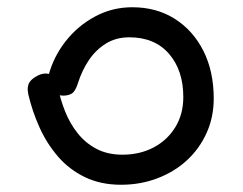

<svg xmlns="http://www.w3.org/2000/svg" viewBox="-20 -608 670 530"><path d="M314 -98Q258 -98 214.5 -119Q171 -140 140 -176Q109 -212 89 -256.5Q69 -301 58 -348Q57 -353 56.5 -359.5Q56 -366 58 -373Q60 -381 67.5 -388Q75 -395 85.5 -400Q96 -405 106 -405Q122 -405 128.5 -395.5Q135 -386 139 -371Q146 -335 159.5 -301Q173 -267 194.5 -240Q216 -213 246.5 -197Q277 -181 318 -181Q366 -181 404 -201Q442 -221 464 -257Q486 -293 486 -340Q486 -414 446.5 -459.5Q407 -505 337 -505Q300 -505 272 -487.5Q244 -470 225 -441.5Q206 -413 195 -378Q188 -356 178.5 -350Q169 -344 154 -344Q138 -344 126 -356Q114 -368 113 -385Q112 -389 112.5 -392.5Q113 -396 114 -400Q128 -452 161.5 -494.5Q195 -537 242.5 -562.5Q290 -588 345 -588Q412 -588 462.5 -556Q513 -524 541.5 -467.5Q570 -411 570 -336Q570 -285 550.5 -241.5Q531 -198 496.5 -166Q462 -134 415 -116Q368 -98 314 -98Z"/></svg>

Font: Playpen Sans Deva
Style: Regular
Weight: 400
Designer: Pooja Saxena, Gunjan Panchal, Laura Meseguer, Veronika Burian, José Scaglione
Foundry: TypeTogether
Version: Version 2.000